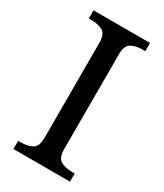

<svg xmlns="http://www.w3.org/2000/svg" viewBox="-181 -785 729 856"><g transform="rotate(30 183.5 -357.0)"><path d="M38 0V-42H51Q85 -42 109 -54.5Q133 -67 133 -114V-600Q133 -647 109 -659.5Q85 -672 51 -672H38V-714H329V-672H316Q282 -672 258 -659.5Q234 -647 234 -600V-114Q234 -67 258 -54.5Q282 -42 316 -42H329V0Z"/></g></svg>

Font: Noto Serif Oriya
Style: Regular
Weight: 400
Designer: David Williams
Foundry: Google LLC, David Williams
Version: Version 1.051; ttfautohint (v1.8.4.7-5d5b)